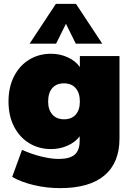

<svg xmlns="http://www.w3.org/2000/svg" viewBox="-20 -784 682 993"><path d="M598 -494V-68Q598 58 520 123.5Q442 189 291 189Q222 189 156 173.5Q90 158 43 131L94 -9Q140 12 191.5 25Q243 38 284 38Q340 38 366 16Q392 -6 392 -55V-79Q370 -49 330 -31Q290 -13 244 -13Q181 -13 131 -43.5Q81 -74 52.5 -129.5Q24 -185 24 -259Q24 -333 52.5 -389Q81 -445 131 -475.5Q181 -506 244 -506Q290 -506 330.5 -487.5Q371 -469 393 -437V-494ZM393 -259Q393 -303 371.5 -328Q350 -353 311 -353Q272 -353 250.5 -328.5Q229 -304 229 -259Q229 -216 251 -191.5Q273 -167 311 -167Q350 -167 371.5 -191Q393 -215 393 -259ZM133 -558 269 -764H373L509 -558H372L321 -661L270 -558Z"/></svg>

Font: Nunito Sans Heavy
Style: Regular
Weight: 400
Designer: Vernon Adams
Foundry: Vernon Adams
Version: Version 2.500